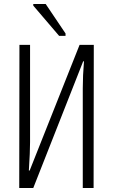

<svg xmlns="http://www.w3.org/2000/svg" viewBox="-20 -938 564 958"><path d="M275 -759 146 -910V-918H208L307 -771V-759ZM76 0 77 -714H130V-229Q130 -202 128.5 -169.5Q127 -137 124 -87H128L377 -714H448L447 0H393V-497Q393 -528 394.5 -562.5Q396 -597 399 -632H395L146 0Z"/></svg>

Font: Noto Sans ExtraCondensed Light
Style: Regular
Weight: 300
Width: 2
Designer: Monotype Design Team
Foundry: Monotype Imaging Inc.
Version: Version 2.013; ttfautohint (v1.8.4.7-5d5b)